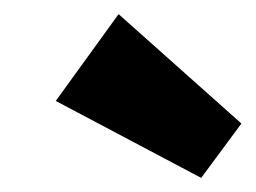

<svg xmlns="http://www.w3.org/2000/svg" viewBox="-20 -832 362 272"><path d="M322 -657 265 -580 59 -689 148 -812Z"/></svg>

Font: Pathway Extreme Condensed ExtraBold
Style: Italic
Weight: 800
Width: 3
Italic angle: -8°
Version: Version 1.001;gftools[0.9.26]